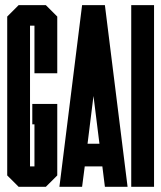

<svg xmlns="http://www.w3.org/2000/svg" viewBox="-20 -720 622 740"><path d="M200.7 -437.5H112.8V-621.1H95.7V-78.6H112.8V-240.7H104.5V-319.3H200.7V-43.9L156.7 0H51.8L7.8 -43.9V-656.2L51.8 -700.2H156.7L200.7 -656.2Z M384.3 -700.2 471.7 0H384.3L374.5 -78.6H306.6L296.4 0H209L296.4 -700.2ZM317.4 -166H363.3L340.3 -350.1Z M573.7 -700.2V0H485.8V-700.2Z"/></svg>

Font: Silence
Style: Regular
Weight: 400
Designer: Lilo Joris
Foundry: Lilo Joris
Version: Version 1.035;Fontself Maker 3.5.7